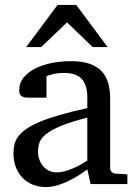

<svg xmlns="http://www.w3.org/2000/svg" viewBox="-20 -740 549 772"><path d="M331.1 -267.1Q263.7 -250 224.1 -233.4Q184.6 -216.8 164.3 -200Q144 -183.1 138.4 -165.8Q132.8 -148.4 132.8 -129.9Q132.8 -114.3 137.9 -99.4Q143.1 -84.5 152.6 -72.8Q162.1 -61 176 -54Q189.9 -46.9 208 -46.9Q228 -46.9 249.8 -54.2Q271.5 -61.5 289.6 -70.3Q310.5 -80.6 331.1 -94.2ZM344.2 0 331.1 -59.1Q304.7 -39.1 276.9 -23.4Q264.6 -16.6 251 -10.3Q237.3 -3.9 222.9 1.2Q208.5 6.3 193.6 9.3Q178.7 12.2 164.1 12.2Q136.7 12.2 113 2.9Q89.4 -6.3 71.8 -23.9Q54.2 -41.5 44.2 -66.4Q34.2 -91.3 34.2 -123Q34.2 -141.6 37.8 -158.2Q41.5 -174.8 52.7 -190.4Q64 -206.1 84.2 -220.5Q104.5 -234.9 137.5 -249Q170.4 -263.2 218 -277.1Q265.6 -291 331.1 -305.2V-348.1Q331.1 -398.4 308.6 -422.6Q286.1 -446.8 237.8 -446.8Q211.4 -446.8 192.9 -441.9Q174.3 -437 167 -434.1V-347.2H94.2Q87.4 -347.2 80.8 -348.1Q74.2 -349.1 68.8 -352.3Q63.5 -355.5 60.3 -361.1Q57.1 -366.7 57.1 -376Q57.1 -406.7 75.7 -429Q94.2 -451.2 124 -465.8Q153.8 -480.5 190.9 -487.3Q228 -494.1 265.1 -494.1Q311.5 -494.1 342 -482.9Q372.6 -471.7 390.4 -451.7Q408.2 -431.6 415.5 -404.3Q422.9 -377 422.9 -344.2V-64Q422.9 -54.7 429 -48.8Q435.1 -43 443.8 -42L492.2 -39.1V0ZM352.5 -550.8 249.5 -649.9 145.5 -550.8H85.4L211.4 -720.2H286.6L412.6 -550.8Z"/></svg>

Font: BabelStone Ogham Special
Style: Regular
Weight: 400
Designer: Andrew West
Foundry: BabelStone
Version: Version 1.02 March 14, 2022